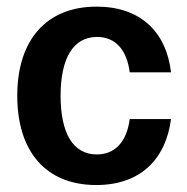

<svg xmlns="http://www.w3.org/2000/svg" viewBox="-20 -532 551 565"><path d="M263.3 12.5C391.7 12.5 467.5 -61.7 483.3 -181.7H361.7C353.3 -115.8 319.2 -77.5 265 -77.5C195 -77.5 158.3 -140 158.3 -250C158.3 -360 195 -423.3 265.8 -423.3C319.2 -423.3 353.3 -385.8 361.7 -319.2H483.3C469.2 -439.2 392.5 -512.5 264.2 -512.5C119.2 -512.5 30.8 -417.5 30.8 -250C30.8 -90 111.7 12.5 263.3 12.5Z"/></svg>

Font: Familjen Grotesk SemiBold
Style: Regular
Weight: 600
Designer: Anders Wikstroem, Jonas Baeckman, Matilda Gysing, Kristian Moeller
Foundry: Familjen STHLM AB
Version: Version 2.000